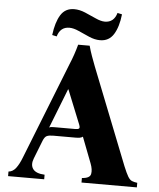

<svg xmlns="http://www.w3.org/2000/svg" viewBox="-58 -914 799 964"><g transform="rotate(5 341.5 -432.0)"><path d="M597 -100Q611 -66 620.5 -50Q630 -34 641 -29.5Q652 -25 668 -23V0H389V-23Q429 -25 433.5 -47Q438 -69 426 -100L376 -230Q370 -225 360.5 -223.5Q351 -222 340 -222H227Q206 -222 195 -217Q184 -212 176 -192L140 -100Q127 -67 142 -46Q157 -25 201 -23V0H19V-23Q41 -25 56.5 -45.5Q72 -66 85 -100L277 -586Q288 -612 296.5 -637Q305 -662 312 -688H370Q377 -662 386 -637Q395 -612 405 -586ZM335 -265Q349 -265 353.5 -269.5Q358 -274 352 -289L283 -460H281L203 -261Q208 -264 215 -264.5Q222 -265 231 -265ZM261 -769Q215 -769 201 -720L178 -725Q186 -790 209 -827Q232 -864 277 -864Q304 -864 332.5 -852Q361 -840 388 -827.5Q415 -815 435 -815Q481 -815 495 -864L518 -859Q511 -795 487.5 -757.5Q464 -720 419 -720Q392 -720 363.5 -732.5Q335 -745 308.5 -757Q282 -769 261 -769Z"/></g></svg>

Font: Bona Nova
Style: Bold
Weight: 700
Designer: Mateusz Machalski
Foundry: Capitalics
Version: Version 4.001; ttfautohint (v1.8.3)